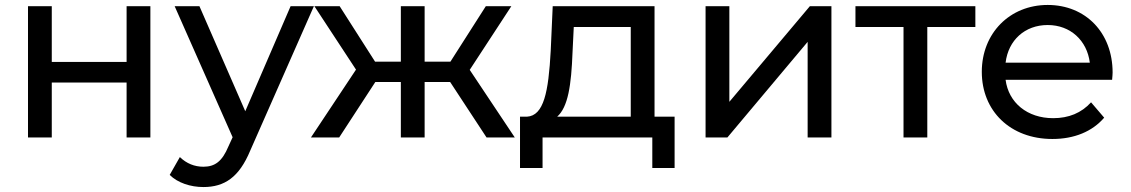

<svg xmlns="http://www.w3.org/2000/svg" viewBox="-20 -555 4567 775"><path d="M93 -530V0H189V-222H491V0H587V-530H491V-305H189V-530Z M665 151C697 183 749 200 801 200C886 200 945 161 990 53L1247 -530H1153L970 -106L785 -530H685L919 -1L902 36C877 96 848 118 801 118C765 118 733 105 706 79Z M1349 0 1495 -224H1598V0H1694V-224H1797L1944 0H2058L1876 -273L2044 -530H1941L1798 -306H1694V-530H1598V-306H1494L1351 -530H1249L1417 -274L1235 0Z M2170 123V0H2613V123H2703V-84H2622V-530H2211L2203 -351C2194 -183 2175 -88 2107 -84H2079V123ZM2229 -84C2273 -123 2286 -211 2291 -344L2296 -446H2526V-84Z M2828 -530V0H2916L3240 -386V0H3336V-530H3249L2924 -144V-530Z M3433 -446H3627V0H3723V-446H3917V-530H3433Z M4228 6C4316 6 4389 -24 4437 -80L4384 -142C4345 -99 4294 -78 4231 -78C4127 -78 4051 -140 4039 -233H4469C4470 -245 4471 -255 4471 -262C4471 -423 4362 -535 4209 -535C4056 -535 3943 -421 3943 -265C3943 -107 4058 6 4228 6ZM4209 -454C4301 -454 4368 -391 4379 -302H4039C4050 -393 4117 -454 4209 -454Z"/></svg>

Font: Malon Grotesk Med
Style: Regular
Weight: 500
Designer: Julieta Ulanovsky
Foundry: Julieta Ulanovsky
Version: Version 7.200